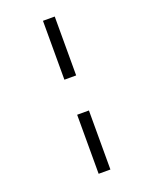

<svg xmlns="http://www.w3.org/2000/svg" viewBox="-180 -849 909 1176"><g transform="rotate(-20 275.0 -260.5)"><path d="M252.4 -375.5V-759.3H329.1V-375.5ZM252.4 237.8V-147H329.1V237.8Z"/></g></svg>

Font: Open Sans Medium
Style: Italic
Weight: 500
Italic angle: -12°
Designer: Monotype Design Team
Foundry: Monotype Imaging Inc.
Version: Version 3.000